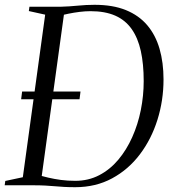

<svg xmlns="http://www.w3.org/2000/svg" viewBox="-32 -771 712 799"><path d="M90.5 -743H221.5Q257 -744 292 -747.5Q327 -751 361.5 -751Q437.5 -751 491.8 -729Q546 -707 580.8 -666Q615.5 -625 632 -567.8Q648.5 -510.5 648.5 -440.5Q648.5 -353 623.2 -272.5Q598 -192 550.2 -128.8Q502.5 -65.5 434.5 -28.8Q366.5 8 281 8Q254 8 234.2 6.8Q214.5 5.5 196 4Q177.5 2.5 156 1.2Q134.5 0 103.5 0H-12.5L-10 -18L63 -33.5L156 -710L88 -725ZM138.5 -15.5 122.5 -43.5Q144 -37.5 168.8 -31.8Q193.5 -26 221.5 -22.2Q249.5 -18.5 281.5 -18.5Q336 -18.5 381 -42Q426 -65.5 460.2 -106.2Q494.5 -147 518.2 -200Q542 -253 554 -313Q566 -373 566 -433.5Q566 -504.5 554 -558.8Q542 -613 516 -650Q490 -687 447.8 -705.8Q405.5 -724.5 344.5 -724.5Q323 -724.5 299 -721.5Q275 -718.5 253.2 -714Q231.5 -709.5 217.5 -705.5L236.5 -728ZM56 -358 60 -390H303L299 -358Z"/></svg>

Font: Merriweather 144pt Light
Style: Italic
Weight: 300
Italic angle: -7.8°
Version: Version 2.101